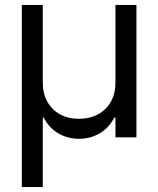

<svg xmlns="http://www.w3.org/2000/svg" viewBox="-20 -550 633 769"><path d="M67.4 -530.3H151.4V-217.8Q151.4 -175.8 169.4 -143.1Q187.5 -110.4 220.2 -92.3Q252.9 -74.2 295.9 -74.2Q339.8 -74.2 373 -92.3Q406.2 -110.4 424.3 -143.1Q442.4 -175.8 442.4 -217.8V-530.3H526.4V0H442.4V-79.1H437.5Q417 -38.1 379.4 -16.1Q341.8 5.9 295.9 5.9Q251 5.9 213.4 -16.1Q175.8 -38.1 155.3 -79.1H151.4V199.2H67.4Z"/></svg>

Font: Pretendard Std Variable
Style: Regular
Weight: 400
Designer: Base glyphs from Inter by Rasmus Andersson; Hangeul glyphs from Noto Sans CJK(Source Han Sans) by Jang Soo-young and Kan
Foundry: Kil Hyung-jin
Version: Version 1.309;Glyphs 3.2 (3225)